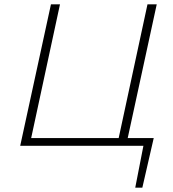

<svg xmlns="http://www.w3.org/2000/svg" viewBox="-20 -678 806 893"><path d="M695 -36 642 195H609L647 0H74L217 -658H259L125 -36H532L666 -658H709L574 -36Z"/></svg>

Font: Ysabeau Light
Style: Italic
Weight: 300
Italic angle: -12°
Designer: Christian Thalmann (Catharsis Fonts)
Version: Version 0.003